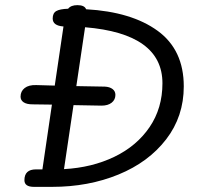

<svg xmlns="http://www.w3.org/2000/svg" viewBox="-20 -734 766 747"><path d="M695 -398Q695 -281 626.5 -192Q558 -103 441 -55Q324 -7 183 -7H112Q75 -7 75 -33Q75 -75 120 -75H145L182 -327L107 -328Q84 -328 72 -336Q60 -344 60 -358Q60 -379 76 -391.5Q92 -404 121 -403L193 -401L227 -631Q185 -634 185 -662Q185 -683 199 -691Q213 -699 245 -700Q256 -714 281 -714Q309 -714 315 -698Q492 -688 593.5 -614Q695 -540 695 -398ZM612 -410Q612 -603 311 -628L277 -399L388 -397Q407 -396 418 -387.5Q429 -379 429 -365Q429 -346 414.5 -334.5Q400 -323 375 -323L266 -325L229 -76Q338 -82 425 -124Q512 -166 562 -239.5Q612 -313 612 -410Z"/></svg>

Font: Mali
Style: Italic
Weight: 400
Italic angle: -10°
Version: Version 1.000; ttfautohint (v1.6)